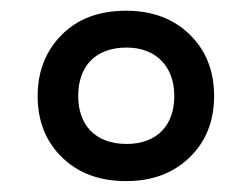

<svg xmlns="http://www.w3.org/2000/svg" viewBox="-20 -744 468 356"><path d="M213.9 -408.2C262.2 -408.2 301.3 -422.9 331.5 -452.1C361.8 -481.4 377 -519.5 377 -565.9C377 -612.8 361.8 -650.9 331.5 -680.2C301.3 -709.5 262.2 -724.1 213.9 -724.1C164.1 -724.1 124.5 -709.5 94.7 -679.7C64.9 -649.9 49.8 -611.8 49.8 -565.9C49.8 -519.5 64.9 -481.4 95.2 -452.1C125 -422.9 164.6 -408.2 213.9 -408.2ZM214.8 -477.1C156.2 -477.1 125 -512.7 125 -565.9C125 -620.6 156.2 -655.8 214.8 -655.8C269.5 -655.8 303.2 -620.6 303.2 -565.9C303.2 -512.7 272 -477.1 214.8 -477.1Z"/></svg>

Font: Noto Reveo Sans
Style: Regular
Weight: 500
Designer: Monotype Design Team
Foundry: Monotype Imaging Inc.
Version: Version 2.007